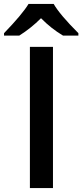

<svg xmlns="http://www.w3.org/2000/svg" viewBox="-57 -951 416 971"><path d="M94.2 0V-713.9H210.9V0ZM-36.6 -771V-783.2Q56.6 -879.9 87.4 -931.2H214.4Q245.1 -877.4 339.4 -783.2V-771H261.7Q201.7 -806.6 150.4 -858.9Q100.1 -808.6 40.5 -771Z"/></svg>

Font: OpenSans-Semibold
Style: Regular
Weight: 600
Foundry: Ascender Corporation
Version: Version 1.10